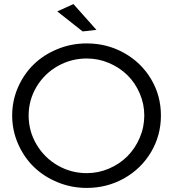

<svg xmlns="http://www.w3.org/2000/svg" viewBox="-20 -920 853 946"><path d="M341.8 -899.9 455.1 -772.9 387.2 -765.1 262.2 -863.8ZM407.2 -706.1Q507.8 -706.1 591.8 -658.9Q675.8 -611.8 724.4 -530.3Q772.9 -448.7 772.9 -351.1Q772.9 -252.9 724.4 -170.9Q675.8 -88.9 591.8 -41.5Q507.8 5.9 407.2 5.9Q331.5 5.9 263.4 -22.2Q195.3 -50.3 146.5 -97.9Q97.7 -145.5 68.8 -211.7Q40 -277.8 40 -351.1Q40 -424.3 68.8 -490Q97.7 -555.7 146.5 -603Q195.3 -650.4 263.4 -678.2Q331.5 -706.1 407.2 -706.1ZM407.2 -631.8Q330.6 -631.8 264.6 -594.5Q198.7 -557.1 159.9 -492.2Q121.1 -427.2 121.1 -351.1Q121.1 -273.9 159.9 -208.3Q198.7 -142.6 264.6 -104.7Q330.6 -66.9 407.2 -66.9Q464.8 -66.9 517.1 -89.4Q569.3 -111.8 607.4 -149.9Q645.5 -188 668.2 -240.5Q690.9 -293 690.9 -351.1Q690.9 -408.2 668.2 -460.4Q645.5 -512.7 607.4 -550Q569.3 -587.4 517.1 -609.6Q464.8 -631.8 407.2 -631.8Z"/></svg>

Font: Montserrat-Arabic Light
Style: Regular
Weight: 300
Designer: Mohamed Gaber
Foundry: Kief Type Foundry
Version: Version 5.008;PS 005.008;hotconv 1.0.88;makeotf.lib2.5.64775